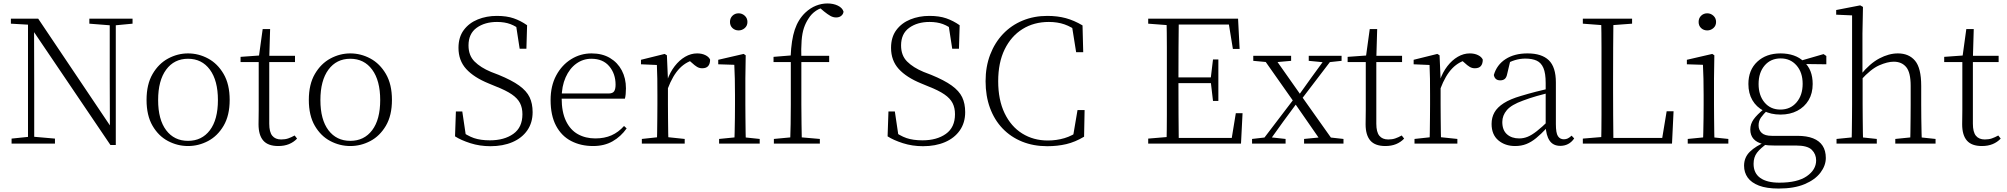

<svg xmlns="http://www.w3.org/2000/svg" viewBox="-20 -831 11613 1111"><path d="M47 0V-29L153 -40H172L298 -29V0ZM142 0V-701H177L178 -343V0ZM497 -694V-723H747V-694L642 -684H624ZM619 8 169 -657 167 -658 147 -688 43 -694V-723H201L633 -80L616 -74L615 -373V-723H650V8Z M1068 14Q1007 14 952 -15Q897 -44 862.5 -103.5Q828 -163 828 -253Q828 -343 863 -403Q898 -463 953 -492.5Q1008 -522 1068 -522Q1129 -522 1184 -492.5Q1239 -463 1274 -403Q1309 -343 1309 -253Q1309 -163 1274 -103.5Q1239 -44 1184 -15Q1129 14 1068 14ZM1068 -16Q1148 -16 1194.5 -77.5Q1241 -139 1241 -252Q1241 -365 1194.5 -428Q1148 -491 1068 -491Q988 -491 941.5 -428Q895 -365 895 -252Q895 -139 941.5 -77.5Q988 -16 1068 -16Z M1507 -472V-508H1687V-472ZM1590 14Q1531 14 1503.5 -17.5Q1476 -49 1476 -112Q1476 -135 1476.5 -152.5Q1477 -170 1477 -196V-472H1372V-502L1497 -511L1477 -496L1500 -663H1543L1538 -493V-481V-115Q1538 -67 1555.5 -45.5Q1573 -24 1607 -24Q1630 -24 1647.5 -30Q1665 -36 1685 -47L1699 -29Q1679 -8 1652 3Q1625 14 1590 14Z M2007 14Q1946 14 1891 -15Q1836 -44 1801.5 -103.5Q1767 -163 1767 -253Q1767 -343 1802 -403Q1837 -463 1892 -492.5Q1947 -522 2007 -522Q2068 -522 2123 -492.5Q2178 -463 2213 -403Q2248 -343 2248 -253Q2248 -163 2213 -103.5Q2178 -44 2123 -15Q2068 14 2007 14ZM2007 -16Q2087 -16 2133.5 -77.5Q2180 -139 2180 -252Q2180 -365 2133.5 -428Q2087 -491 2007 -491Q1927 -491 1880.5 -428Q1834 -365 1834 -252Q1834 -139 1880.5 -77.5Q1927 -16 2007 -16Z M2818 15Q2756 15 2701.5 -2.5Q2647 -20 2613 -42L2618 -186H2655L2678 -31L2639 -51L2636 -81Q2684 -45 2722.5 -32Q2761 -19 2815 -19Q2898 -19 2950.5 -56.5Q3003 -94 3003 -170Q3003 -207 2989 -234.5Q2975 -262 2941.5 -285Q2908 -308 2849 -331L2808 -348Q2722 -383 2677.5 -432Q2633 -481 2633 -554Q2633 -616 2663.5 -657Q2694 -698 2744.5 -718.5Q2795 -739 2855 -739Q2912 -739 2952.5 -725Q2993 -711 3030 -685L3026 -549H2987L2964 -698L3003 -678L3004 -649Q2967 -679 2933.5 -691.5Q2900 -704 2856 -704Q2785 -704 2738 -670Q2691 -636 2691 -568Q2691 -510 2726 -475Q2761 -440 2821 -415L2865 -398Q2941 -367 2984 -336Q3027 -305 3044.5 -268.5Q3062 -232 3062 -182Q3062 -121 3031 -76.5Q3000 -32 2945 -8.5Q2890 15 2818 15Z M3412 14Q3341 14 3285 -15Q3229 -44 3197.5 -103.5Q3166 -163 3166 -252Q3166 -334 3198.5 -394.5Q3231 -455 3285 -488.5Q3339 -522 3403 -522Q3465 -522 3509.5 -495.5Q3554 -469 3578 -423.5Q3602 -378 3602 -320Q3602 -283 3596 -260H3196V-290H3501Q3525 -290 3533.5 -302.5Q3542 -315 3542 -341Q3542 -404 3505.5 -447.5Q3469 -491 3402 -491Q3354 -491 3315 -463Q3276 -435 3253 -383.5Q3230 -332 3230 -263Q3230 -183 3255 -131Q3280 -79 3324 -54.5Q3368 -30 3425 -30Q3478 -30 3518.5 -48Q3559 -66 3591 -102L3606 -88Q3573 -41 3525 -13.5Q3477 14 3412 14Z M3694 0V-27L3805 -39H3828L3942 -27V0ZM3781 0Q3782 -24 3782.5 -64.5Q3783 -105 3783.5 -149Q3784 -193 3784 -226V-281Q3784 -333 3783.5 -375.5Q3783 -418 3781 -455L3689 -459V-485L3826 -519L3839 -511L3845 -371V-370V-226Q3845 -193 3845.5 -149Q3846 -105 3846.5 -64.5Q3847 -24 3848 0ZM3844 -318 3827 -367H3841Q3857 -413 3884 -448Q3911 -483 3944.5 -502.5Q3978 -522 4014 -522Q4041 -522 4061.5 -512Q4082 -502 4089 -486Q4089 -462 4078 -449Q4067 -436 4043 -436Q4027 -436 4013.5 -444Q4000 -452 3983 -468L3960 -488H4009Q3953 -477 3913 -436Q3873 -395 3844 -318Z M4141 0V-27L4252 -38H4271L4376 -27V0ZM4229 0Q4230 -24 4231 -64.5Q4232 -105 4232.5 -149Q4233 -193 4233 -226V-281Q4233 -332 4232 -375Q4231 -418 4229 -456L4136 -459V-485L4283 -519L4295 -511L4293 -377V-226Q4293 -193 4293.5 -149Q4294 -105 4294.5 -64.5Q4295 -24 4296 0ZM4254 -655Q4233 -655 4218.5 -668.5Q4204 -682 4204 -704Q4204 -726 4218.5 -740Q4233 -754 4254 -754Q4274 -754 4289.5 -740Q4305 -726 4305 -704Q4305 -682 4289.5 -668.5Q4274 -655 4254 -655Z M4458 0V-27L4575 -38H4597L4724 -27V0ZM4552 0Q4554 -56 4555 -113Q4556 -170 4556 -226V-472H4456V-502L4579 -512L4555 -500V-504Q4559 -600 4579 -659.5Q4599 -719 4640 -758Q4669 -785 4701.5 -798Q4734 -811 4768 -811Q4802 -811 4828 -798.5Q4854 -786 4861 -764Q4860 -750 4848.5 -740Q4837 -730 4818 -730Q4801 -730 4785 -739Q4769 -748 4748 -765L4720 -789V-798H4759V-789Q4729 -787 4702 -769Q4675 -751 4658 -723Q4642 -699 4632 -669.5Q4622 -640 4618.5 -596Q4615 -552 4617 -485V-226Q4617 -170 4618 -113Q4619 -56 4620 0ZM4587 -472V-508H4778V-472Z M5321 15Q5259 15 5204.5 -2.5Q5150 -20 5116 -42L5121 -186H5158L5181 -31L5142 -51L5139 -81Q5187 -45 5225.5 -32Q5264 -19 5318 -19Q5401 -19 5453.5 -56.5Q5506 -94 5506 -170Q5506 -207 5492 -234.5Q5478 -262 5444.5 -285Q5411 -308 5352 -331L5311 -348Q5225 -383 5180.5 -432Q5136 -481 5136 -554Q5136 -616 5166.5 -657Q5197 -698 5247.5 -718.5Q5298 -739 5358 -739Q5415 -739 5455.5 -725Q5496 -711 5533 -685L5529 -549H5490L5467 -698L5506 -678L5507 -649Q5470 -679 5436.5 -691.5Q5403 -704 5359 -704Q5288 -704 5241 -670Q5194 -636 5194 -568Q5194 -510 5229 -475Q5264 -440 5324 -415L5368 -398Q5444 -367 5487 -336Q5530 -305 5547.5 -268.5Q5565 -232 5565 -182Q5565 -121 5534 -76.5Q5503 -32 5448 -8.5Q5393 15 5321 15Z M6040 15Q5960 15 5894.5 -11.5Q5829 -38 5781.5 -87.5Q5734 -137 5708.5 -206.5Q5683 -276 5683 -361Q5683 -445 5709.5 -514.5Q5736 -584 5784 -634.5Q5832 -685 5897.5 -712Q5963 -739 6040 -739Q6099 -739 6147 -726Q6195 -713 6244 -684L6248 -529H6207L6181 -692L6223 -678V-643Q6180 -676 6139.5 -690Q6099 -704 6049 -704Q5963 -704 5897 -663Q5831 -622 5793.5 -545.5Q5756 -469 5756 -361Q5756 -253 5793 -176Q5830 -99 5895 -58.5Q5960 -18 6043 -18Q6093 -18 6139 -31.5Q6185 -45 6228 -77V-45L6188 -35L6215 -194H6256L6253 -40Q6201 -9 6150 3Q6099 15 6040 15Z M6624 0V-29L6756 -40H6766V0ZM6730 0Q6732 -83 6732 -166Q6732 -249 6732 -333V-390Q6732 -474 6732 -557.5Q6732 -641 6730 -723H6801Q6800 -641 6799.5 -556Q6799 -471 6799 -377V-357Q6799 -255 6799.5 -169Q6800 -83 6801 0ZM6766 0V-33H7137L7104 -11L7131 -176H7170L7161 0ZM6766 -350V-383H7004V-350ZM6999 -247 6986 -358V-379L6999 -487H7030V-247ZM6624 -694V-723H6766V-684H6756ZM7114 -548 7087 -714 7121 -689H6766V-723H7144L7153 -548Z M7225 0V-27L7312 -37H7328L7419 -27V0ZM7270 0 7478 -273 7499 -253H7498L7405 -127L7314 0ZM7526 0V-27L7639 -38H7655L7754 -27V0ZM7500 -242 7481 -263H7483L7571 -386L7660 -508H7703ZM7634 0 7469 -238 7279 -508H7347L7509 -278L7706 0ZM7232 -479V-508H7451V-479L7351 -470H7329ZM7553 -479V-508H7743V-479L7660 -470H7645Z M7913 -472V-508H8093V-472ZM7996 14Q7937 14 7909.5 -17.5Q7882 -49 7882 -112Q7882 -135 7882.5 -152.5Q7883 -170 7883 -196V-472H7778V-502L7903 -511L7883 -496L7906 -663H7949L7944 -493V-481V-115Q7944 -67 7961.5 -45.5Q7979 -24 8013 -24Q8036 -24 8053.5 -30Q8071 -36 8091 -47L8105 -29Q8085 -8 8058 3Q8031 14 7996 14Z M8165 0V-27L8276 -39H8299L8413 -27V0ZM8252 0Q8253 -24 8253.5 -64.5Q8254 -105 8254.5 -149Q8255 -193 8255 -226V-281Q8255 -333 8254.5 -375.5Q8254 -418 8252 -455L8160 -459V-485L8297 -519L8310 -511L8316 -371V-370V-226Q8316 -193 8316.5 -149Q8317 -105 8317.5 -64.5Q8318 -24 8319 0ZM8315 -318 8298 -367H8312Q8328 -413 8355 -448Q8382 -483 8415.5 -502.5Q8449 -522 8485 -522Q8512 -522 8532.5 -512Q8553 -502 8560 -486Q8560 -462 8549 -449Q8538 -436 8514 -436Q8498 -436 8484.5 -444Q8471 -452 8454 -468L8431 -488H8480Q8424 -477 8384 -436Q8344 -395 8315 -318Z M8747 14Q8689 14 8650 -19Q8611 -52 8611 -114Q8611 -151 8627.5 -180.5Q8644 -210 8681.5 -234Q8719 -258 8781 -276Q8824 -289 8868.5 -300.5Q8913 -312 8953 -321V-297Q8913 -287 8871.5 -275Q8830 -263 8793 -249Q8726 -225 8699.5 -194Q8673 -163 8673 -125Q8673 -78 8700 -54Q8727 -30 8771 -30Q8796 -30 8819.5 -39.5Q8843 -49 8872.5 -72Q8902 -95 8942 -134L8948 -89H8929Q8897 -55 8869 -32Q8841 -9 8812 2.5Q8783 14 8747 14ZM9009 13Q8967 13 8946.5 -17.5Q8926 -48 8924 -102V-106V-350Q8924 -407 8911 -437.5Q8898 -468 8872 -480Q8846 -492 8806 -492Q8776 -492 8746 -483Q8716 -474 8684 -454L8720 -482L8701 -402Q8697 -382 8687 -374Q8677 -366 8661 -366Q8630 -366 8624 -397Q8641 -456 8692 -489Q8743 -522 8819 -522Q8901 -522 8942 -482.5Q8983 -443 8983 -354V-113Q8983 -61 8995 -43Q9007 -25 9029 -25Q9042 -25 9052 -30Q9062 -35 9074 -46L9089 -30Q9074 -8 9053.5 2.5Q9033 13 9009 13Z M9139 0V-29L9271 -40H9281V0ZM9245 0Q9247 -83 9247 -165.5Q9247 -248 9247 -330V-390Q9247 -474 9247 -557.5Q9247 -641 9245 -723H9316Q9315 -641 9314.5 -555Q9314 -469 9314 -369V-313Q9314 -244 9314.5 -163.5Q9315 -83 9316 0ZM9281 0V-33H9625L9595 -12L9624 -187H9664L9655 0ZM9139 -694V-723H9424V-694L9290 -684H9271Z M9746 0V-27L9857 -38H9876L9981 -27V0ZM9834 0Q9835 -24 9836 -64.5Q9837 -105 9837.5 -149Q9838 -193 9838 -226V-281Q9838 -332 9837 -375Q9836 -418 9834 -456L9741 -459V-485L9888 -519L9900 -511L9898 -377V-226Q9898 -193 9898.5 -149Q9899 -105 9899.5 -64.5Q9900 -24 9901 0ZM9859 -655Q9838 -655 9823.5 -668.5Q9809 -682 9809 -704Q9809 -726 9823.5 -740Q9838 -754 9859 -754Q9879 -754 9894.5 -740Q9910 -726 9910 -704Q9910 -682 9894.5 -668.5Q9879 -655 9859 -655Z M10272 260Q10202 260 10158 243Q10114 226 10093 196.5Q10072 167 10072 128Q10072 80 10105.5 47Q10139 14 10203 -13L10209 -3Q10166 27 10146.5 53Q10127 79 10127 117Q10127 171 10165.5 198.5Q10204 226 10276 226Q10381 226 10435 188.5Q10489 151 10489 97Q10489 61 10464 36Q10439 11 10372 11H10246Q10229 11 10213 10Q10197 9 10183 5V3Q10108 -15 10108 -82Q10108 -113 10127 -140Q10146 -167 10188 -201V-210L10212 -198Q10183 -170 10169.5 -150.5Q10156 -131 10156 -105Q10156 -79 10174 -62Q10192 -45 10233 -45H10380Q10435 -45 10471.5 -30.5Q10508 -16 10526.5 12.5Q10545 41 10545 83Q10545 127 10514 168Q10483 209 10422.5 234.5Q10362 260 10272 260ZM10283 -168Q10227 -168 10185 -190Q10143 -212 10120 -251.5Q10097 -291 10097 -345Q10097 -426 10148.5 -474Q10200 -522 10283 -522Q10325 -522 10359.5 -510Q10394 -498 10417 -475L10419 -473Q10469 -428 10469 -345Q10469 -291 10445.5 -251.5Q10422 -212 10380 -190Q10338 -168 10283 -168ZM10282 -197Q10340 -197 10375.5 -238.5Q10411 -280 10411 -346Q10411 -412 10375.5 -452.5Q10340 -493 10284 -493Q10226 -493 10191 -452Q10156 -411 10156 -345Q10156 -279 10190.5 -238Q10225 -197 10282 -197ZM10388 -461V-478H10394L10532 -518L10548 -507V-459Z M10607 0V-27L10717 -38H10737L10840 -27V0ZM10694 0Q10695 -24 10695.5 -64.5Q10696 -105 10696.5 -149Q10697 -193 10697 -226V-742L10605 -746V-773L10744 -800L10760 -791L10757 -637V-399L10758 -387V-226Q10758 -193 10758.5 -149Q10759 -105 10759.5 -64.5Q10760 -24 10761 0ZM10947 0V-27L11056 -38H11076L11180 -27V0ZM11033 0Q11034 -24 11034.5 -64Q11035 -104 11035.5 -148Q11036 -192 11036 -226V-334Q11036 -412 11010 -443Q10984 -474 10938 -474Q10902 -474 10854 -453Q10806 -432 10748 -368L10733 -399H10747Q10800 -464 10855 -493Q10910 -522 10962 -522Q11026 -522 11061.5 -479.5Q11097 -437 11097 -334V-226Q11097 -192 11097.5 -148Q11098 -104 11099 -64Q11100 -24 11101 0Z M11365 -472V-508H11545V-472ZM11448 14Q11389 14 11361.5 -17.5Q11334 -49 11334 -112Q11334 -135 11334.5 -152.5Q11335 -170 11335 -196V-472H11230V-502L11355 -511L11335 -496L11358 -663H11401L11396 -493V-481V-115Q11396 -67 11413.5 -45.5Q11431 -24 11465 -24Q11488 -24 11505.5 -30Q11523 -36 11543 -47L11557 -29Q11537 -8 11510 3Q11483 14 11448 14Z"/></svg>

Font: Noto Serif SC ExtraLight
Style: Regular
Weight: 200
Designer: Ryoko NISHIZUKA 西塚涼子 (kana & ideographs); Frank Grießhammer (Latin, Greek & Cyrillic); Wenlong ZHANG 张文龙 (bopomofo); San
Foundry: Adobe
Version: Version 2.002-H1;hotconv 1.1.0;makeotfexe 2.6.0